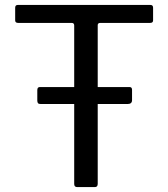

<svg xmlns="http://www.w3.org/2000/svg" viewBox="-20 -762 685 782"><path d="M517.8 -353.9Q517.8 -338.3 499.3 -338.3H146.3Q137.9 -338.3 134.9 -341.7Q131.9 -345.2 131.9 -352.4V-394.7Q131.9 -407.5 142.2 -407.5H507.7Q517.8 -407.5 517.8 -396.2ZM41.8 -730.6Q41.8 -736.2 44.5 -739.1Q47.2 -742 53.7 -742H591.6Q598 -742 600.8 -739.1Q603.5 -736.2 603.5 -730.6V-679Q603.5 -668.7 591.7 -668.7H388.6Q378 -668.7 378 -659.4V-13.3Q378 0 366.3 0H294.4Q282.2 0 282.2 -12.8V-658.3Q282.2 -668.7 271.9 -668.7H53.9Q41.8 -668.7 41.8 -679Z"/></svg>

Font: Libre Franklin Thin
Style: Regular
Weight: 100
Designer: Pablo Impallari, Rodrigo Fuenzalida, Nhung Nguyen
Foundry: Impallari Type
Version: Version 3.000